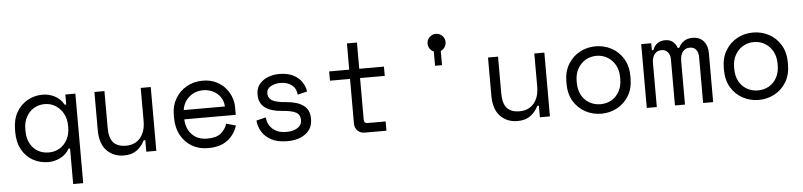

<svg xmlns="http://www.w3.org/2000/svg" viewBox="-50 -1001 6220 1487"><g transform="rotate(-5 3060.0 -257.0)"><path d="M467 200V-76H455Q430 -31 384 -8.5Q338 14 293 14Q227 14 173 -15.5Q119 -45 87 -102Q55 -159 55 -240V-256Q55 -337 87.5 -393.5Q120 -450 173.5 -480Q227 -510 291 -510Q342 -510 386 -486.5Q430 -463 455 -418H467V-496H545V200ZM301 -60Q348 -60 385.5 -82.5Q423 -105 445 -146Q467 -187 467 -242V-254Q467 -307 444.5 -348Q422 -389 384.5 -412.5Q347 -436 301 -436Q254 -436 216.5 -413.5Q179 -391 157 -350.5Q135 -310 135 -256V-240Q135 -185 156.5 -144.5Q178 -104 215.5 -82Q253 -60 301 -60Z M879 14Q797 14 745 -40Q693 -94 693 -200V-496H771V-210Q771 -132 803 -96Q835 -60 901 -60Q972 -60 1012.5 -108.5Q1053 -157 1053 -238V-496H1131V0H1053V-90H1041Q1017 -42 978 -14Q939 14 879 14Z M1532 14Q1461 14 1406.5 -18.5Q1352 -51 1321 -108.5Q1290 -166 1290 -242V-266Q1290 -336 1322 -391Q1354 -446 1409.5 -478Q1465 -510 1534 -510Q1595 -510 1639.5 -488Q1684 -466 1712.5 -432Q1741 -398 1754.5 -359.5Q1768 -321 1768 -288V-224H1368Q1371 -151 1414.5 -105.5Q1458 -60 1534 -60Q1605 -60 1640 -90Q1675 -120 1688 -162L1762 -142Q1741 -73 1684.5 -29.5Q1628 14 1532 14ZM1370 -296H1690Q1688 -339 1665.5 -370.5Q1643 -402 1608 -419Q1573 -436 1534 -436Q1468 -436 1423 -396Q1378 -356 1370 -296Z M2150 14Q2073 14 2024 -12.5Q1975 -39 1951 -80.5Q1927 -122 1924 -166L1998 -184Q2003 -127 2042.5 -92.5Q2082 -58 2146 -58Q2201 -58 2234.5 -79.5Q2268 -101 2268 -140Q2268 -182 2235 -200Q2202 -218 2128 -223Q2043 -229 1996.5 -263.5Q1950 -298 1950 -362V-368Q1950 -415 1976 -446.5Q2002 -478 2043 -494Q2084 -510 2130 -510Q2196 -510 2239.5 -487.5Q2283 -465 2306 -429.5Q2329 -394 2334 -356L2260 -338Q2256 -386 2222 -413Q2188 -440 2134 -440Q2092 -440 2059 -422Q2026 -404 2026 -368Q2026 -332 2056.5 -313Q2087 -294 2168 -288Q2254 -281 2300 -246.5Q2346 -212 2346 -146V-140Q2346 -68 2291.5 -27Q2237 14 2150 14Z M2751 0Q2717 0 2695.5 -22Q2674 -44 2674 -78V-424H2518V-496H2674V-700H2752V-496H2944V-424H2752V-102Q2752 -72 2779 -72H2920V0Z M3339 -468V-579Q3320 -587 3308 -604.5Q3296 -622 3296 -644Q3296 -673 3317 -693.5Q3338 -714 3366 -714Q3395 -714 3415.5 -693.5Q3436 -673 3436 -644Q3436 -622 3424 -604.5Q3412 -587 3393 -579V-468Z M3939 14Q3857 14 3805 -40Q3753 -94 3753 -200V-496H3831V-210Q3831 -132 3863 -96Q3895 -60 3961 -60Q4032 -60 4072.5 -108.5Q4113 -157 4113 -238V-496H4191V0H4113V-90H4101Q4077 -42 4038 -14Q3999 14 3939 14Z M4590 14Q4524 14 4467.5 -16Q4411 -46 4376 -103Q4341 -160 4341 -242V-254Q4341 -335 4376 -392.5Q4411 -450 4467.5 -480Q4524 -510 4590 -510Q4656 -510 4712.5 -480Q4769 -450 4804 -392.5Q4839 -335 4839 -254V-242Q4839 -160 4804 -103Q4769 -46 4712.5 -16Q4656 14 4590 14ZM4590 -60Q4638 -60 4676 -82Q4714 -104 4736.5 -145Q4759 -186 4759 -242V-254Q4759 -308 4736.5 -349Q4714 -390 4675.5 -413Q4637 -436 4590 -436Q4543 -436 4504.5 -413Q4466 -390 4443.5 -349Q4421 -308 4421 -254V-242Q4421 -186 4443.5 -145Q4466 -104 4504.5 -82Q4543 -60 4590 -60Z M4944 0V-496H5022V-442H5034Q5047 -477 5072 -493.5Q5097 -510 5131 -510Q5167 -510 5190.5 -491Q5214 -472 5223 -442H5235Q5269 -510 5343 -510Q5399 -510 5429.5 -474.5Q5460 -439 5460 -382V0H5382V-356Q5382 -391 5366 -413.5Q5350 -436 5315 -436Q5282 -436 5261.5 -411Q5241 -386 5241 -336V0H5163V-360Q5163 -393 5145 -414.5Q5127 -436 5097 -436Q5061 -436 5041.5 -410Q5022 -384 5022 -342V0Z M5814 14Q5748 14 5691.5 -16Q5635 -46 5600 -103Q5565 -160 5565 -242V-254Q5565 -335 5600 -392.5Q5635 -450 5691.5 -480Q5748 -510 5814 -510Q5880 -510 5936.5 -480Q5993 -450 6028 -392.5Q6063 -335 6063 -254V-242Q6063 -160 6028 -103Q5993 -46 5936.5 -16Q5880 14 5814 14ZM5814 -60Q5862 -60 5900 -82Q5938 -104 5960.5 -145Q5983 -186 5983 -242V-254Q5983 -308 5960.5 -349Q5938 -390 5899.5 -413Q5861 -436 5814 -436Q5767 -436 5728.5 -413Q5690 -390 5667.5 -349Q5645 -308 5645 -254V-242Q5645 -186 5667.5 -145Q5690 -104 5728.5 -82Q5767 -60 5814 -60Z"/></g></svg>

Font: Space Mono
Style: Regular
Weight: 400
Monospace: yes
Designer: Colophon Foundry + Benjamin Critton
Foundry: Colophon Foundry & Benjamin Critton
Version: Version 1.003; ttfautohint (v1.8.4.7-5d5b)